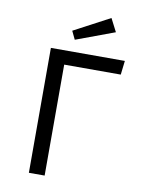

<svg xmlns="http://www.w3.org/2000/svg" viewBox="-97 -974 795 1043"><g transform="rotate(10 300.0 -453.0)"><path d="M535 -612H223V0H136V-689H544ZM469 -834 256 -755 234 -801 432 -906Z"/></g></svg>

Font: FiraDG Mono
Style: Regular
Weight: 400
Designer: Carrois Corporate & Edenspiekermann AG
Foundry: Carrois Corporate GbR & Edenspiekermann AG
Version: Version 3.206